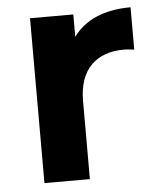

<svg xmlns="http://www.w3.org/2000/svg" viewBox="-45 -583 518 623"><g transform="rotate(-5 214.5 -272.0)"><path d="M223 -255C223 -359 281 -409 369 -409C380 -409 390 -408 403 -406V-544C318 -544 254 -517 216 -464V-537H75V0H223Z"/></g></svg>

Font: Montserrat-Alt1
Style: Bold
Weight: 700
Designer: Differentunic
Foundry: Differentunic
Version: Version 7.222